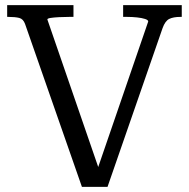

<svg xmlns="http://www.w3.org/2000/svg" viewBox="-20 -730 738 750"><path d="M377 -39 360 -67 559 -646Q559 -652 546.5 -656Q534 -660 515 -662Q496 -664 477 -664H461V-710H690V-664H685Q657 -664 641 -656Q625 -648 615 -620L400 0H300L78 -636Q71 -656 55 -660Q39 -664 13 -664H8V-710H267V-664H250Q231 -664 211 -663Q191 -662 178 -660Q165 -658 165 -654Z"/></svg>

Font: Roboto Serif 28pt
Style: Regular
Weight: 400
Designer: Greg Gazdowicz
Foundry: Commercial Type
Version: Version 1.008